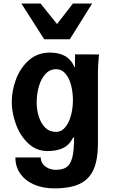

<svg xmlns="http://www.w3.org/2000/svg" viewBox="-20 -859 640 1086"><path d="M67 31.5H210.5Q210.5 52 222 67.8Q233.5 83.5 253.2 92.5Q273 101.5 296.5 101.5Q335 101.5 356.8 86.2Q378.5 71 388.8 32Q399 -7 399 -80.5L393.5 -81Q372.5 -38.5 336.5 -21.5Q300.5 -4.5 249.5 -4.5Q185.5 -4.5 139.2 -48.5Q93 -92.5 69.8 -157.2Q46.5 -222 46.5 -283Q46.5 -345 70.2 -409.5Q94 -474 142.8 -517.8Q191.5 -561.5 262.5 -561.5Q303.5 -561.5 335.5 -548.2Q367.5 -535 389 -503L394 -494Q397.5 -487.5 400.8 -481.8Q404 -476 404 -479L404.5 -551.5L540 -551Q534 -491 534 -454.5V-49Q534 44 509.2 99.8Q484.5 155.5 430.8 181Q377 206.5 286.5 206.5Q224 206.5 174.2 185.5Q124.5 164.5 95.8 124.8Q67 85 67 31.5ZM392.5 -292.5Q392.5 -335.5 382.5 -375.5Q372.5 -415.5 351 -441.5Q329.5 -467.5 297 -467.5Q261.5 -467.5 236.8 -440.2Q212 -413 199.8 -370Q187.5 -327 187.5 -279.5Q187.5 -236.5 199.8 -198.5Q212 -160.5 236.2 -136.8Q260.5 -113 295.5 -113Q328 -113 349.8 -140Q371.5 -167 382 -208.2Q392.5 -249.5 392.5 -292.5ZM101 -839H209.5L302.5 -723L392.5 -839H501L375 -637H230Z"/></svg>

Font: JuliaMono ExtraBold
Style: Regular
Weight: 800
Monospace: yes
Designer: cormullion
Foundry: corm
Version: Version 0.055; ttfautohint (v1.8.4)